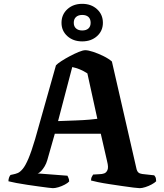

<svg xmlns="http://www.w3.org/2000/svg" viewBox="-20 -982 854 1002"><path d="M256 0Q251 0 231 -2.5Q211 -5 182 -9Q153 -13 122.5 -17.5Q92 -22 65.5 -27Q39 -32 24 -36Q24 -47 27.5 -56Q31 -65 35 -69L49 -72Q60 -74 72.5 -79Q85 -84 99 -101Q113 -118 128.5 -154.5Q144 -191 163 -255L272 -641Q280 -650 300 -663Q320 -676 344.5 -689Q369 -702 391 -711Q413 -720 425 -720Q440 -720 466 -711.5Q492 -703 519.5 -689.5Q547 -676 564 -661L693 -98Q696 -87 702.5 -81.5Q709 -76 722 -74L785 -67Q789 -61 791.5 -57.5Q794 -54 795 -36Q787 -28 771.5 -19.5Q756 -11 738.5 -5.5Q721 0 709 0Q702 0 677 -3Q652 -6 618.5 -11Q585 -16 551.5 -21Q518 -26 491.5 -31.5Q465 -37 455 -40Q455 -53 460.5 -61.5Q466 -70 466 -71L499 -73Q512 -73 523.5 -77Q535 -81 541 -95Q547 -109 539 -140L506 -284H266L227 -147Q222 -129 213 -114Q204 -99 194.5 -89Q185 -79 176 -77L332 -65Q333 -62 337 -54Q341 -46 341 -35Q334 -27 318 -18.5Q302 -10 285 -5Q268 0 256 0ZM283 -350Q336 -352 377 -353.5Q418 -355 446 -357.5Q474 -360 488 -362L436 -599Q416 -612 396.5 -620Q377 -628 357 -632ZM409 -766Q362 -766 331.5 -793.5Q301 -821 301 -863Q301 -906 331.5 -934Q362 -962 409 -962Q456 -962 486.5 -934Q517 -906 517 -863Q517 -821 486.5 -793.5Q456 -766 409 -766ZM409 -823Q430 -823 441.5 -833.5Q453 -844 453 -863Q453 -883 441.5 -893.5Q430 -904 409 -904Q389 -904 377 -893.5Q365 -883 365 -863Q365 -844 377 -833.5Q389 -823 409 -823Z"/></svg>

Font: Texturina 12pt
Style: Bold
Weight: 700
Designer: Guillermo Torres Carreño
Foundry: Omnibus-Type
Version: Version 1.002